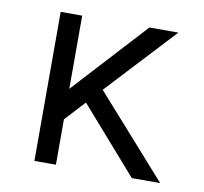

<svg xmlns="http://www.w3.org/2000/svg" viewBox="-62 -566 674 633"><g transform="rotate(10 274.5 -249.5)"><path d="M92 0V-499H164V-254L389 -499H486L273 -270L513 0H418L226 -219L164 -152V0Z"/></g></svg>

Font: Maven Pro
Style: Regular
Weight: 400
Designer: Joe Prince
Foundry: Joe Prince
Version: Version 2.103